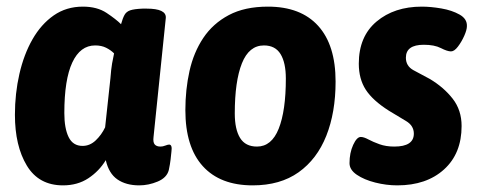

<svg xmlns="http://www.w3.org/2000/svg" viewBox="-20 -551 1448 579"><path d="M170 8Q97 8 61 -51.5Q25 -111 25 -205Q25 -269 38.5 -328Q52 -387 78 -432.5Q104 -478 142 -504.5Q180 -531 230 -531Q273 -531 301.5 -512Q330 -493 345 -478Q350 -496 355.5 -506Q361 -516 373 -520Q385 -524 410 -525H422Q482 -525 480 -497L443 -138Q441 -122 446.5 -115.5Q452 -109 464 -109Q471 -109 478.5 -112Q486 -115 490 -115Q500 -115 497 -94Q496 -84 494.5 -70.5Q493 -57 489 -38Q483 -15 455.5 -3.5Q428 8 400 8Q360 8 334 -10Q308 -28 299 -68Q279 -35 246.5 -13.5Q214 8 170 8ZM229 -111Q251 -111 268.5 -127.5Q286 -144 297 -167L313 -315Q315 -342 318 -359.5Q321 -377 324 -390Q314 -400 300 -407Q286 -414 267 -414Q222 -414 198 -362.5Q174 -311 174 -210Q174 -164 187 -137.5Q200 -111 229 -111Z M742 8Q644 8 591.5 -50Q539 -108 539 -219Q539 -281 551.5 -337Q564 -393 593 -436.5Q622 -480 670 -505.5Q718 -531 788 -531Q887 -531 939.5 -473Q992 -415 992 -305Q992 -212 964 -141.5Q936 -71 880.5 -31.5Q825 8 742 8ZM755 -109Q799 -109 820.5 -163Q842 -217 842 -314Q842 -362 826 -388Q810 -414 776 -414Q731 -414 709.5 -360Q688 -306 688 -209Q688 -161 704 -135Q720 -109 755 -109Z M1178 8Q1145 8 1111.5 -0.5Q1078 -9 1056 -24Q1034 -39 1034 -59Q1034 -90 1045 -114Q1056 -138 1068 -138Q1077 -138 1091 -130.5Q1105 -123 1124.5 -116Q1144 -109 1169 -109Q1228 -109 1228 -148Q1228 -172 1204.5 -186Q1181 -200 1153 -217Q1104 -248 1083 -280.5Q1062 -313 1062 -359Q1062 -441 1115.5 -486Q1169 -531 1252 -531Q1279 -531 1311 -525.5Q1343 -520 1366 -507Q1389 -494 1388 -472Q1388 -461 1380 -443Q1372 -425 1361 -410.5Q1350 -396 1340 -396Q1329 -396 1309.5 -406Q1290 -416 1258 -416Q1204 -416 1204 -377Q1204 -352 1226.5 -339.5Q1249 -327 1276 -313Q1318 -288 1345 -253.5Q1372 -219 1372 -171Q1372 -88 1319 -40Q1266 8 1178 8Z"/></svg>

Font: Asap Semi Condensed Semi Condensed Regular
Style: Bold Italic
Weight: 700
Width: 4
Italic angle: -6°
Designer: Pablo Cosgaya
Foundry: Omnibus-Type
Version: Version 3.001; ttfautohint (v1.8.4.7-5d5b)